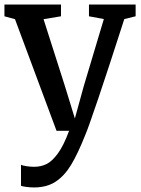

<svg xmlns="http://www.w3.org/2000/svg" viewBox="-21 -575 618 844"><path d="M0 0ZM71.3 149.4Q77.1 152.8 95.2 155.5Q113.3 158.2 129.4 158.2Q158.7 158.2 183.3 146.2Q208 134.3 233.4 99.6Q258.8 64.9 282.7 0H227.5L44.9 -490.7L-1.5 -503.4V-555.2H247.1V-503.4L170.4 -490.7L264.6 -195.8L308.1 -54.2L347.2 -196.3L435.5 -491.2L370.1 -503.4V-555.2H575.2V-503.4L525.4 -491.2Q455.1 -272.5 410.9 -141.8Q366.7 -11.2 354.5 16.6Q321.3 100.6 291.7 149.4Q262.2 198.2 223.4 223.6Q184.6 249 128.4 249Q113.3 249 95.7 246.8Q78.1 244.6 71.3 241.7Z"/></svg>

Font: Merriweather
Style: Regular
Weight: 400
Designer: Eben Sorkin
Foundry: Eben Sorkin
Version: Version 1.584; ttfautohint (v1.6)